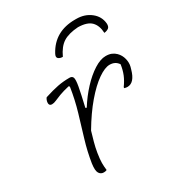

<svg xmlns="http://www.w3.org/2000/svg" viewBox="-188 -920 975 1049"><g transform="rotate(-30 300.0 -395.0)"><path d="M434 -752Q374 -748 340 -726.5Q306 -705 282 -653Q265 -653 255 -661Q244 -670 255 -690Q312 -796 441 -796H449Q502 -796 539.5 -766.5Q577 -737 581 -691Q582 -672 573 -664Q562 -655 544 -653Q542 -700 517 -725.5Q492 -751 434 -752ZM95 -506Q145 -522 180.5 -529Q216 -536 256 -536Q273 -536 277.5 -523Q282 -510 275 -470.5Q268 -431 249 -350L256 -347Q290 -401 330.5 -444.5Q371 -488 412 -514Q453 -540 486 -540Q508 -540 523 -533.5Q538 -527 549 -516Q568 -497 574.5 -470.5Q581 -444 575 -421L571 -407Q551 -334 506 -334Q498 -334 487 -337V-343Q508 -372 519 -399Q530 -426 535 -460Q517 -488 481 -488Q451 -488 407 -457.5Q363 -427 313 -368.5Q263 -310 214 -227Q205 -197 196.5 -166Q188 -135 183 -104Q177 -66 177 -43.5Q177 -21 180 2Q172 6 161 6Q142 6 132 -10Q122 -26 128 -69Q139 -139 159.5 -206.5Q180 -274 201 -344.5Q222 -415 234 -493L229 -498Q190 -489 166.5 -480Q143 -471 128.5 -464.5Q114 -458 102 -458Q79 -458 86 -488Q89 -499 95 -506Z"/></g></svg>

Font: Recursive Mn Csl St Lt
Style: Italic
Weight: 300
Italic angle: -15°
Monospace: yes
Version: Version 1.079;hotconv 1.0.112;makeotfexe 2.5.65598; ttfautoh